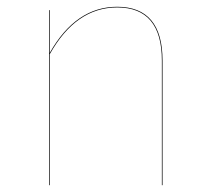

<svg xmlns="http://www.w3.org/2000/svg" viewBox="-20 -547 620 567"><path d="M460 -368V0H458V-368Q458 -525 326 -525Q204 -525 127 -387V0H125V-517H127V-391Q204 -527 326 -527Q460 -527 460 -368Z"/></svg>

Font: FiraGO Two
Style: Regular
Weight: 100
Designer: bBox Type
Foundry: bBox Type GmbH
Version: Version 1.001